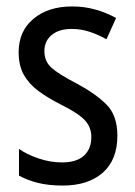

<svg xmlns="http://www.w3.org/2000/svg" viewBox="-20 -567 421 597"><path d="M345 -145Q345 -70 299.5 -30Q254 10 175 10Q131 10 97.5 1.5Q64 -7 39 -21V-104Q63 -87 99.5 -74.5Q136 -62 173 -62Q218 -62 241 -83Q264 -104 264 -141Q264 -172 243 -194Q222 -216 167 -243Q128 -263 99 -284.5Q70 -306 54 -334.5Q38 -363 38 -405Q38 -470 84 -508.5Q130 -547 204 -547Q242 -547 276 -537.5Q310 -528 341 -511L311 -445Q286 -459 259 -468Q232 -477 203 -477Q163 -477 140.5 -458Q118 -439 118 -408Q118 -376 140.5 -356Q163 -336 219 -307Q277 -276 311 -242Q345 -208 345 -145Z"/></svg>

Font: Noto Sans Myanmar Condensed
Style: Regular
Weight: 400
Width: 3
Designer: Monotype Design Team
Foundry: Monotype Imaging Inc.
Version: Version 2.107; ttfautohint (v1.8.4.7-5d5b)